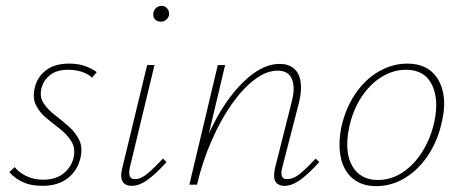

<svg xmlns="http://www.w3.org/2000/svg" viewBox="-20 -630 1576 655"><path d="M124 4Q84 4 55.5 -10Q27 -24 12 -43L30 -60Q44 -42 69.5 -29.5Q95 -17 128 -17Q171 -17 197.5 -39Q224 -61 231 -92Q238 -124 224 -147Q210 -170 186 -189Q162 -208 138.5 -227Q115 -246 102.5 -271.5Q90 -297 99 -332Q107 -367 136.5 -390Q166 -413 216 -413Q247 -413 270.5 -404.5Q294 -396 310 -384L294 -365Q282 -377 260.5 -384.5Q239 -392 213 -392Q174 -392 151.5 -374.5Q129 -357 122 -331Q114 -301 128 -279Q142 -257 166 -238.5Q190 -220 213.5 -199.5Q237 -179 250 -153Q263 -127 254 -89Q244 -48 211 -22Q178 4 124 4Z M429 4Q414 4 405 -3Q396 -10 394 -23Q392 -36 397 -56L482 -408H507L423 -59Q419 -40 422.5 -29.5Q426 -19 441 -19Q461 -19 484 -38.5Q507 -58 536 -89L548 -77Q515 -40 485.5 -18Q456 4 429 4ZM529 -556Q521 -556 514.5 -559.5Q508 -563 505 -569.5Q502 -576 503 -584Q504 -595 512 -602.5Q520 -610 531 -610Q539 -610 545 -606Q551 -602 554 -596Q557 -590 557 -581Q556 -571 548 -563.5Q540 -556 529 -556Z M950 4Q936 4 926.5 -3Q917 -10 915.5 -23Q914 -36 918 -56L975 -282Q988 -331 976 -360Q964 -389 927 -389Q889 -389 848.5 -358.5Q808 -328 770.5 -274.5Q733 -221 702 -150.5Q671 -80 652 0H632Q654 -88 687.5 -163.5Q721 -239 762 -294.5Q803 -350 847 -381Q891 -412 934 -412Q964 -412 982.5 -396.5Q1001 -381 1005.5 -351Q1010 -321 1000 -280L943 -59Q938 -40 941.5 -29.5Q945 -19 959 -19Q982 -19 1005 -38.5Q1028 -58 1057 -89L1069 -77Q1036 -40 1006.5 -18Q977 4 950 4ZM626 0 723 -408H748L651 0Z M1263 5Q1215 5 1184 -20.5Q1153 -46 1143 -91Q1133 -136 1144 -194Q1158 -259 1191.5 -309Q1225 -359 1272 -386Q1319 -413 1369 -413Q1419 -413 1449.5 -388Q1480 -363 1490.5 -318.5Q1501 -274 1488 -217Q1475 -154 1442.5 -103.5Q1410 -53 1363.5 -24Q1317 5 1263 5ZM1269 -16Q1315 -16 1354.5 -42.5Q1394 -69 1422 -114.5Q1450 -160 1462 -216Q1478 -292 1453 -342Q1428 -392 1365 -392Q1322 -392 1282.5 -368Q1243 -344 1213.5 -299.5Q1184 -255 1171 -195Q1154 -112 1181.5 -64Q1209 -16 1269 -16Z"/></svg>

Font: Ysabeau Office Thin
Style: Italic
Weight: 250
Italic angle: -12°
Designer: Christian Thalmann (Catharsis Fonts)
Version: Version 2.001;gftools[0.9.30]; featfreeze: tnum,lnum,ss02